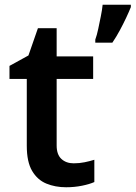

<svg xmlns="http://www.w3.org/2000/svg" viewBox="-20 -780 572 810"><path d="M291 -91Q315 -91 337 -95.5Q359 -100 378 -106V-12Q358 -3 326 3.5Q294 10 259 10Q213 10 175.5 -5.5Q138 -21 115.5 -59Q93 -97 93 -165V-447H20V-502L100 -546L140 -661H219V-542H373V-447H219V-166Q219 -128 239 -109.5Q259 -91 291 -91ZM532 -750Q524 -730 512 -704.5Q500 -679 485.5 -652Q471 -625 454 -600H382V-613Q389 -632 394.5 -658.5Q400 -685 405.5 -712Q411 -739 413 -760H532Z"/></svg>

Font: Noto Sans Tangsa SemiBold
Style: Regular
Weight: 600
Version: Version 1.504